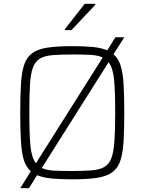

<svg xmlns="http://www.w3.org/2000/svg" viewBox="-20 -940 764 1015"><path d="M323 -781V-786L428 -920H484V-915L358 -781ZM87 55 143 -35Q117 -57 105.5 -96Q94 -135 90.5 -196Q87 -257 87 -344Q87 -437 91 -499.5Q95 -562 109 -601Q123 -640 152.5 -660.5Q182 -681 233 -688.5Q284 -696 362 -696Q426 -696 471 -691.5Q516 -687 547 -674L590 -743H637L580 -653Q606 -631 618 -592Q630 -553 633.5 -492Q637 -431 637 -344Q637 -251 633 -188.5Q629 -126 615 -87Q601 -48 571 -27.5Q541 -7 490.5 0.5Q440 8 362 8Q298 8 252.5 3.5Q207 -1 176 -14L133 55ZM135 -344Q135 -231 141 -168.5Q147 -106 170 -77L523 -636Q497 -648 458 -650Q419 -652 362 -652Q299 -652 257.5 -648.5Q216 -645 191.5 -630.5Q167 -616 154.5 -583.5Q142 -551 138.5 -493Q135 -435 135 -344ZM362 -36Q424 -36 465.5 -39.5Q507 -43 532 -57.5Q557 -72 569 -104.5Q581 -137 585 -195Q589 -253 589 -344Q589 -457 583 -519.5Q577 -582 554 -611L201 -52Q226 -40 265 -38Q304 -36 362 -36Z"/></svg>

Font: Saira ExtraLight
Style: Regular
Weight: 200
Designer: Hector Gatti with collaboration of the Omnibus-Type team
Foundry: Omnibus-Type
Version: Version 1.100; ttfautohint (v1.8.3)